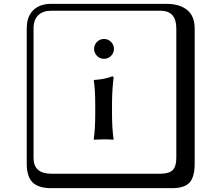

<svg xmlns="http://www.w3.org/2000/svg" viewBox="-20 -774 1140 1006"><path d="M249 -717.8Q204.1 -717.8 179.9 -693.8Q155.8 -669.9 155.8 -625V53.2Q155.8 136.2 249 136.2H820.8Q865.7 136.2 884.8 117.2Q903.8 98.1 903.8 53.2V-625Q903.8 -717.8 820.8 -717.8ZM1000 84Q1000 152.8 973.4 182.4Q946.8 211.9 880.9 211.9H249Q181.2 211.9 150.6 181.4Q120.1 150.9 120.1 84V-625Q120.1 -687 154.1 -720.5Q188 -753.9 249 -753.9H851.1Q920.9 -753.9 960.4 -721.9Q1000 -689.9 1000 -625ZM488 -481.4Q473.1 -497.1 473.1 -518.1Q473.1 -539.1 488 -554.4Q502.9 -569.8 524.9 -569.8Q546.9 -569.8 562 -554.4Q577.1 -539.1 577.1 -518.1Q577.1 -497.1 562 -481.4Q546.9 -465.8 524.9 -465.8Q502.9 -465.8 488 -481.4ZM479 -221.2Q479 -309.1 471.2 -353L473.1 -355Q532.2 -358.9 567.9 -374Q574.7 -374 575.2 -366.2Q567.4 -305.2 566.9 -232.9V-180.2Q566.9 -101.1 575.2 -43.9L573.2 -42Q548.3 -43.9 522.9 -43.9L472.2 -42L471.2 -43.9Q479 -99.1 479 -180.2Z"/></svg>

Font: Linux Biolinum Keyboard
Style: Regular
Weight: 700
Designer: Philipp H. Poll
Foundry: Philipp H. Poll
Version: Version 0.6.1 ; ttfautohint (v0.9)